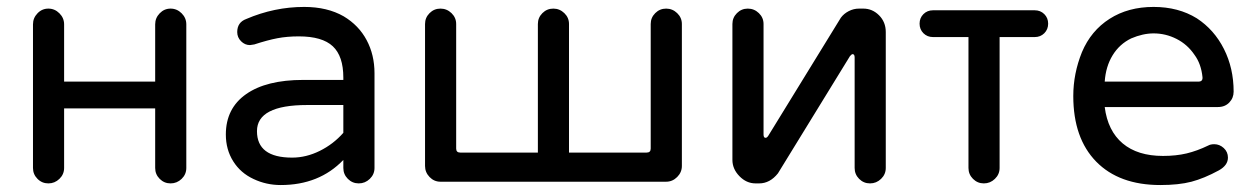

<svg xmlns="http://www.w3.org/2000/svg" viewBox="-20 -529 3657 560"><path d="M432.6 -39.1V-458Q432.6 -476.6 445.8 -490.2Q459 -503.9 477.5 -503.9Q496.1 -503.9 509.8 -490.2Q523.4 -476.6 523.4 -458V-39.1Q523.4 -20.5 509.8 -7.3Q496.1 5.9 477.5 5.9Q459 5.9 445.8 -7.3Q432.6 -20.5 432.6 -39.1ZM76.2 -39.1V-458Q76.2 -476.6 89.4 -490.2Q102.5 -503.9 121.1 -503.9Q139.6 -503.9 153.3 -490.2Q167 -476.6 167 -458V-39.1Q167 -20.5 153.3 -7.3Q139.6 5.9 121.1 5.9Q102.5 5.9 89.4 -7.3Q76.2 -20.5 76.2 -39.1ZM134.8 -291H467.8V-212.9H134.8Z M719.7 -6.8Q681.6 -24.4 660.2 -58.6Q638.7 -92.8 638.7 -136.7Q638.7 -212.9 697.8 -254.4Q756.8 -295.9 864.3 -295.9H981.4V-302.7Q981.4 -365.2 950.7 -394Q919.9 -422.9 851.6 -422.9Q817.4 -422.9 789.1 -417.5Q760.7 -412.1 721.7 -399.4L709 -397.5Q694.3 -397.5 683.1 -408.7Q671.9 -419.9 671.9 -435.5Q671.9 -463.9 698.2 -473.6Q780.3 -508.8 867.2 -508.8Q934.6 -508.8 982.4 -481.4Q1026.4 -455.1 1049.3 -412.1Q1072.3 -369.1 1072.3 -315.4V-39.1Q1072.3 -20.5 1058.6 -7.3Q1044.9 5.9 1026.4 5.9Q1007.8 5.9 994.6 -7.3Q981.4 -20.5 981.4 -39.1V-62.5Q911.1 10.7 798.8 10.7Q756.8 10.7 719.7 -6.8ZM981.4 -141.6V-222.7H876Q729.5 -222.7 729.5 -146.5Q729.5 -69.3 832 -69.3Q873 -69.3 912.6 -88.9Q952.1 -108.4 981.4 -141.6Z M1219.7 -44.9V-459Q1219.7 -477.5 1232.9 -490.7Q1246.1 -503.9 1264.6 -503.9Q1283.2 -503.9 1296.9 -490.7Q1310.5 -477.5 1310.5 -459V-95.7Q1310.5 -84 1322.3 -84H1548.8V-459Q1548.8 -477.5 1562 -490.7Q1575.2 -503.9 1593.8 -503.9Q1612.3 -503.9 1626 -490.7Q1639.6 -477.5 1639.6 -459V-84H1866.2Q1877.9 -84 1877.9 -95.7V-459Q1877.9 -477.5 1891.1 -490.7Q1904.3 -503.9 1922.9 -503.9Q1941.4 -503.9 1955.1 -490.7Q1968.8 -477.5 1968.8 -459V-44.9Q1968.8 -26.4 1955.1 -12.7Q1941.4 1 1922.9 1H1264.6Q1246.1 1 1232.9 -12.7Q1219.7 -26.4 1219.7 -44.9Z M2116.2 -62.5V-459Q2116.2 -477.5 2129.4 -490.7Q2142.6 -503.9 2161.1 -503.9Q2179.7 -503.9 2193.4 -490.7Q2207 -477.5 2207 -459V-136.7Q2207 -127 2212.9 -127Q2216.8 -127 2220.7 -132.8L2432.6 -477.5Q2441.4 -489.3 2455.6 -496.6Q2469.7 -503.9 2485.4 -503.9H2498Q2524.4 -503.9 2543.9 -484.4Q2563.5 -464.8 2563.5 -435.5V-39.1Q2563.5 -20.5 2549.8 -7.3Q2536.1 5.9 2517.6 5.9Q2499 5.9 2485.8 -7.3Q2472.7 -20.5 2472.7 -39.1V-361.3Q2472.7 -371.1 2466.8 -371.1Q2463.9 -371.1 2459 -365.2L2249 -23.4Q2225.6 5.9 2194.3 5.9H2183.6Q2157.2 5.9 2136.7 -15.1Q2116.2 -36.1 2116.2 -62.5Z M2804.7 -39.1V-458H2895.5V-39.1Q2895.5 -20.5 2881.8 -7.3Q2868.2 5.9 2849.6 5.9Q2831.1 5.9 2817.9 -7.3Q2804.7 -20.5 2804.7 -39.1ZM2662.1 -460Q2662.1 -476.6 2673.3 -487.8Q2684.6 -499 2701.2 -499H2998Q3014.6 -499 3025.9 -487.8Q3037.1 -476.6 3037.1 -460Q3037.1 -443.4 3025.9 -432.1Q3014.6 -420.9 2998 -420.9H2701.2Q2684.6 -420.9 2673.3 -432.1Q2662.1 -443.4 2662.1 -460Z M3110.4 -249Q3110.4 -314.5 3135.7 -377Q3162.1 -439.5 3216.3 -474.1Q3270.5 -508.8 3344.7 -508.8Q3417 -508.8 3470.7 -475.6Q3521.5 -442.4 3549.8 -386.2Q3578.1 -330.1 3578.1 -261.7Q3578.1 -243.2 3565.4 -230Q3552.7 -216.8 3532.2 -216.8H3202.1Q3210.9 -147.5 3254.4 -110.8Q3297.9 -74.2 3372.1 -74.2Q3410.2 -74.2 3440.9 -81.5Q3471.7 -88.9 3503.9 -104.5Q3510.7 -108.4 3521.5 -108.4Q3537.1 -108.4 3549.3 -97.2Q3561.5 -85.9 3561.5 -69.3Q3561.5 -46.9 3535.2 -32.2Q3492.2 -8.8 3455.1 1Q3418 10.7 3364.3 10.7Q3244.1 10.7 3177.2 -57.6Q3110.4 -126 3110.4 -249ZM3487.3 -303.7Q3483.4 -342.8 3463.9 -369.1Q3443.4 -399.4 3411.6 -415.5Q3379.9 -431.6 3344.7 -431.6Q3313.5 -431.6 3279.3 -417Q3245.1 -400.4 3225.1 -367.7Q3205.1 -335 3202.1 -291H3475.6Q3488.3 -291 3487.3 -303.7Z"/></svg>

Font: jf-openhuninn-2.1
Style: Regular
Weight: 400
Designer: [Kosugi Maru]
Designed by MOTOYA      

[Varela Round]
Joe Prince (Latin component); Avraham Cornfeld (Hebrew component)
Foundry: justfont Co., Ltd.
Version: 2.1